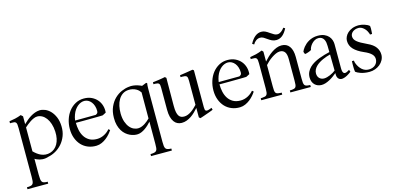

<svg xmlns="http://www.w3.org/2000/svg" viewBox="-79 -1175 4008 1939"><g transform="rotate(-15 1925.5 -205.5)"><path d="M161.1 145Q161.1 173.8 163.3 190.9Q165.5 208 171.4 217.8Q177.2 227.5 188 231.2Q198.7 234.9 215.8 236.3H230.5V256.8H13.7V236.3H28.3Q47.9 234.9 59.3 231Q70.8 227.1 76.9 217.5Q83 208 85 190.9Q86.9 173.8 86.9 145.5V-361.8Q86.9 -386.2 85 -400.4Q83 -414.6 76.7 -421.9Q70.3 -429.2 58.6 -431.2Q46.9 -433.1 27.8 -432.6L15.6 -432.1V-453.1Q44.9 -457 77.9 -464.4Q110.8 -471.7 141.1 -483.9L161.1 -465.8V-383.8Q178.7 -400.9 198.7 -418Q218.8 -435.1 241 -448.7Q263.2 -462.4 287.1 -471.2Q311 -480 336.4 -481.4Q363.3 -482.4 393.1 -470.5Q422.9 -458.5 448.2 -432.4Q473.6 -406.2 491 -366Q508.3 -325.7 510.3 -270Q512.2 -213.4 494.4 -167.7Q476.6 -122.1 447 -88.6Q417.5 -55.2 379.9 -33.9Q342.3 -12.7 304.2 -5.4Q271 5.9 239.7 3.7Q208.5 1.5 182.1 -10.7Q176.8 -13.2 171.4 -15.9Q166 -18.6 161.1 -22ZM161.1 -99.6Q197.8 -62.5 234.9 -45.9Q280.8 -25.4 330.1 -39.1Q355 -46.4 375.5 -62.7Q396 -79.1 409.9 -103.8Q423.8 -128.4 430.7 -160.9Q437.5 -193.4 435.5 -232.9Q433.1 -279.3 421.1 -315.4Q409.2 -351.6 390.4 -376.5Q371.6 -401.4 347.9 -414.3Q324.2 -427.2 298.3 -427.2Q281.2 -427.2 262.5 -419.4Q243.7 -411.6 225.3 -399.9Q207 -388.2 190.4 -374.8Q173.8 -361.3 161.1 -349.6Z M974.6 -104.5Q963.4 -86.9 946 -66.7Q928.7 -46.4 906.7 -29.1Q884.8 -11.7 858.2 0.2Q831.5 12.2 802.2 13.2Q754.9 14.6 714.6 -1.5Q674.3 -17.6 645.5 -48.3Q616.7 -79.1 600.3 -122.8Q584 -166.5 584 -219.7Q584 -271 599.1 -318.1Q614.3 -365.2 642.6 -401.4Q670.9 -437.5 710.7 -459.2Q750.5 -481 799.3 -481Q845.7 -481 880.9 -463.9Q916 -446.8 938.7 -419.4Q961.4 -392.1 971.2 -357.2Q981 -322.3 977.1 -286.1Q968.8 -280.8 958.7 -276.4Q948.7 -272 940.4 -267.1Q928.2 -266.6 908 -266.1Q887.7 -265.6 863 -265.4Q838.4 -265.1 811.8 -264.9Q785.2 -264.6 760 -264.4Q734.9 -264.2 713.1 -264.2Q691.4 -264.2 677.2 -264.2H659.2Q659.2 -224.6 667.5 -186.5Q675.8 -148.4 694.8 -118.4Q713.9 -88.4 745.6 -69.8Q777.3 -51.3 824.2 -51.3Q845.7 -51.3 865.5 -56.6Q885.3 -62 902.3 -71Q919.4 -80.1 934.1 -92Q948.7 -104 959.5 -117.2ZM657.7 -288.6Q766.1 -290 874 -290Q885.7 -295.4 892.1 -302.5Q898.4 -309.6 898.4 -325.2Q898.4 -354 890.6 -377.9Q882.8 -401.9 869.1 -419.2Q855.5 -436.5 837.2 -446.3Q818.8 -456.1 797.9 -456.1Q780.3 -456.1 762.2 -449.2Q744.1 -442.4 727.3 -428.7Q710.4 -415 696.3 -394.8Q682.1 -374.5 672.4 -348.1Q662.1 -320.8 657.7 -288.6Z M1305.7 235.8 1320.8 235.4Q1340.3 233.9 1352.1 229.7Q1363.8 225.6 1369.9 216.3Q1376 207 1377.7 190.9Q1379.4 174.8 1379.4 148.9L1379.9 -83.5Q1366.7 -68.4 1350.1 -52.7Q1333.5 -37.1 1314.9 -23.9Q1296.4 -10.7 1276.1 -1.7Q1255.9 7.3 1235.8 8.8Q1217.8 10.3 1196.5 6.3Q1175.3 2.4 1153.8 -7.6Q1132.3 -17.6 1112.1 -34.7Q1091.8 -51.8 1076.4 -76.9Q1061 -102.1 1051.8 -135.7Q1042.5 -169.4 1043 -212.9Q1043.5 -278.8 1065.2 -327.1Q1086.9 -375.5 1120.1 -407.5Q1153.3 -439.5 1192.9 -456.5Q1232.4 -473.6 1268.6 -477.1Q1293.5 -481 1316.7 -477.8Q1339.8 -474.6 1358.2 -469.2Q1376.5 -463.9 1388.2 -458.3Q1399.9 -452.6 1401.4 -451.7Q1406.2 -453.6 1410.6 -455.3Q1415 -457 1419.9 -459L1449.2 -470.7L1458.5 -464.4Q1454.6 -444.8 1454.3 -415.5Q1454.1 -386.2 1454.1 -340.8V148.4Q1454.1 174.3 1456.1 190.4Q1458 206.5 1464.1 216.1Q1470.2 225.6 1481 229.7Q1491.7 233.9 1509.3 235.4L1523.4 235.8V256.8H1305.7ZM1379.9 -389.2Q1374 -398.9 1363 -410.2Q1352.1 -421.4 1336.2 -430.2Q1320.3 -439 1299.6 -444.1Q1278.8 -449.2 1253.9 -447.3Q1220.2 -444.8 1194.8 -427.2Q1169.4 -409.7 1152.6 -381.1Q1135.7 -352.5 1127.7 -315.4Q1119.6 -278.3 1120.1 -236.3Q1121.1 -186.5 1133.8 -150.1Q1146.5 -113.8 1166.5 -90.3Q1186.5 -66.9 1211.2 -56.6Q1235.8 -46.4 1260.7 -48.3Q1277.3 -49.8 1293.7 -56.4Q1310.1 -63 1325.2 -72.5Q1340.3 -82 1354 -93.8Q1367.7 -105.5 1379.4 -117.2Z M1799.8 -456.5Q1808.6 -457.5 1826.7 -460.2Q1844.7 -462.9 1865 -466.1Q1885.3 -469.2 1904.5 -472.4Q1923.8 -475.6 1935.5 -477.5Q1938 -476.6 1942.6 -472.7Q1947.3 -468.8 1948.2 -467.8V-100.1V-83Q1948.2 -67.4 1950.4 -57.6Q1952.6 -47.9 1959.5 -43.9Q1966.3 -40 1978.5 -42Q1990.7 -43.9 2010.3 -51.8Q2012.7 -52.7 2015.9 -54Q2019 -55.2 2021.5 -56.2L2027.3 -34.7Q2023.4 -32.7 2012.5 -28.3Q2001.5 -23.9 1987.1 -18.8Q1972.7 -13.7 1956.8 -8.1Q1940.9 -2.4 1926.5 2.7Q1912.1 7.8 1901.1 11.2Q1890.1 14.6 1885.7 15.6L1873 3.4V-94.7Q1856 -75.2 1836.2 -55.7Q1816.4 -36.1 1793.9 -21Q1771.5 -5.9 1746.3 3.7Q1721.2 13.2 1693.4 13.2Q1669.4 13.2 1649.2 3.4Q1628.9 -6.3 1614.3 -26.6Q1599.6 -46.9 1591.3 -78.1Q1583 -109.4 1583 -152.3V-385.3Q1583 -401.9 1581.1 -411.9Q1579.1 -421.9 1573.7 -427.5Q1568.4 -433.1 1558.6 -435.5Q1548.8 -438 1532.7 -438.5Q1529.8 -438 1524.9 -438Q1520 -438 1517.1 -438V-458.5Q1530.3 -460 1547.9 -462.2Q1565.4 -464.4 1583.5 -467Q1601.6 -469.7 1618.2 -472.7Q1634.8 -475.6 1646.5 -478Q1647.5 -477.5 1649.2 -475.8Q1650.9 -474.1 1653.1 -472.2Q1655.3 -470.2 1657.2 -468.5Q1659.2 -466.8 1659.7 -466.3Q1659.7 -465.3 1659.7 -453.6Q1659.7 -441.9 1659.4 -423.3Q1659.2 -404.8 1659.2 -380.6Q1659.2 -356.4 1658.9 -331.1Q1658.7 -305.7 1658.7 -280Q1658.7 -254.4 1658.4 -232.9Q1658.2 -211.4 1658.2 -195.3Q1658.2 -179.2 1658.2 -172.4Q1658.2 -132.8 1663.3 -107.7Q1668.5 -82.5 1678.2 -68.1Q1688 -53.7 1701.9 -48.1Q1715.8 -42.5 1733.4 -42.5Q1753.4 -42.5 1773.2 -50.5Q1793 -58.6 1810.8 -71Q1828.6 -83.5 1844.5 -98.6Q1860.4 -113.8 1873 -127.4V-378.9Q1873 -397.5 1870.8 -408.9Q1868.7 -420.4 1862.3 -426.5Q1856 -432.6 1844.7 -434.6Q1833.5 -436.5 1815.9 -436.5Q1813.5 -436.5 1808.3 -436.3Q1803.2 -436 1799.8 -436Z M2476.1 -104.5Q2464.8 -86.9 2447.5 -66.7Q2430.2 -46.4 2408.2 -29.1Q2386.2 -11.7 2359.6 0.2Q2333 12.2 2303.7 13.2Q2256.3 14.6 2216.1 -1.5Q2175.8 -17.6 2147 -48.3Q2118.2 -79.1 2101.8 -122.8Q2085.4 -166.5 2085.4 -219.7Q2085.4 -271 2100.6 -318.1Q2115.7 -365.2 2144 -401.4Q2172.4 -437.5 2212.2 -459.2Q2252 -481 2300.8 -481Q2347.2 -481 2382.3 -463.9Q2417.5 -446.8 2440.2 -419.4Q2462.9 -392.1 2472.7 -357.2Q2482.4 -322.3 2478.5 -286.1Q2470.2 -280.8 2460.2 -276.4Q2450.2 -272 2441.9 -267.1Q2429.7 -266.6 2409.4 -266.1Q2389.2 -265.6 2364.5 -265.4Q2339.8 -265.1 2313.2 -264.9Q2286.6 -264.6 2261.5 -264.4Q2236.3 -264.2 2214.6 -264.2Q2192.9 -264.2 2178.7 -264.2H2160.6Q2160.6 -224.6 2168.9 -186.5Q2177.2 -148.4 2196.3 -118.4Q2215.3 -88.4 2247.1 -69.8Q2278.8 -51.3 2325.7 -51.3Q2347.2 -51.3 2366.9 -56.6Q2386.7 -62 2403.8 -71Q2420.9 -80.1 2435.5 -92Q2450.2 -104 2460.9 -117.2ZM2159.2 -288.6Q2267.6 -290 2375.5 -290Q2387.2 -295.4 2393.6 -302.5Q2399.9 -309.6 2399.9 -325.2Q2399.9 -354 2392.1 -377.9Q2384.3 -401.9 2370.6 -419.2Q2356.9 -436.5 2338.6 -446.3Q2320.3 -456.1 2299.3 -456.1Q2281.7 -456.1 2263.7 -449.2Q2245.6 -442.4 2228.8 -428.7Q2211.9 -415 2197.8 -394.8Q2183.6 -374.5 2173.8 -348.1Q2163.6 -320.8 2159.2 -288.6Z M2948.2 -639.6Q2924.8 -593.8 2896.7 -571Q2868.7 -548.3 2833.5 -547.4Q2808.6 -546.9 2787.8 -556.6Q2767.1 -566.4 2750 -579.1Q2731.4 -592.8 2713.9 -603.3Q2696.3 -613.8 2677.2 -613.3Q2655.3 -612.8 2635.5 -599.1Q2615.7 -585.4 2603.5 -562.5L2585 -574.2Q2634.3 -666.5 2703.1 -668Q2726.1 -668.5 2745.6 -659.2Q2765.1 -649.9 2787.6 -633.3Q2808.1 -619.1 2824.5 -609.9Q2840.8 -600.6 2858.9 -601.1Q2878.4 -601.6 2897 -614.7Q2915.5 -627.9 2931.2 -649.9ZM2902.8 -328.6Q2902.8 -381.3 2885.3 -404.5Q2867.7 -427.7 2834.5 -427.7Q2814.9 -427.7 2792.5 -417.7Q2770 -407.7 2748 -392.8Q2726.1 -377.9 2707 -360.6Q2688 -343.3 2674.8 -328.1V-104.5Q2674.8 -78.6 2676.3 -63Q2677.7 -47.4 2683.3 -38.6Q2689 -29.8 2700 -26.4Q2710.9 -22.9 2730.5 -21.5L2746.1 -21V0H2526.9V-21L2542.5 -21.5Q2561 -22.9 2572.3 -26.1Q2583.5 -29.3 2590.1 -37.8Q2596.7 -46.4 2598.9 -62Q2601.1 -77.6 2601.1 -104V-365.2Q2601.1 -386.7 2599.1 -399.7Q2597.2 -412.6 2591.1 -419.4Q2585 -426.3 2573.5 -428Q2562 -429.7 2543.5 -429.2L2531.7 -428.7V-449.7Q2564 -454.6 2595 -462.2Q2626 -469.7 2660.6 -483.9L2667.5 -476.6Q2669.9 -473.6 2672.1 -471.2Q2674.3 -468.8 2674.8 -467.8V-365.2Q2692.4 -385.3 2714.1 -406Q2735.8 -426.8 2760.5 -443.8Q2785.2 -460.9 2812 -471.7Q2838.9 -482.4 2866.2 -482.4Q2919.4 -482.4 2948 -443.4Q2976.6 -404.3 2976.6 -332V-104Q2976.6 -78.6 2978.3 -63.2Q2980 -47.9 2985.6 -39.1Q2991.2 -30.3 3001.5 -26.6Q3011.7 -22.9 3028.8 -21.5L3044.4 -21V0H2831.1V-21L2847.2 -21.5Q2865.7 -22.9 2876.7 -26.4Q2887.7 -29.8 2893.6 -38.6Q2899.4 -47.4 2901.1 -62.7Q2902.8 -78.1 2902.8 -103.5Z M3064.5 -362.3Q3067.4 -370.6 3074 -382.6Q3080.6 -394.5 3091.3 -407.7Q3102.1 -420.9 3116.9 -434.1Q3131.8 -447.3 3151.1 -458Q3170.4 -468.8 3193.8 -475.3Q3217.3 -481.9 3245.1 -481.9Q3285.6 -481.9 3313 -470Q3340.3 -458 3356.9 -439.5Q3373.5 -420.9 3380.9 -398.7Q3388.2 -376.5 3388.2 -356V-103.5Q3388.2 -81.1 3392.3 -68.1Q3396.5 -55.2 3404.1 -50.3Q3411.6 -45.4 3422.6 -47.6Q3433.6 -49.8 3447.3 -58.1L3462.4 -67.4L3470.7 -44.9Q3448.7 -27.8 3426.3 -15.4Q3403.8 -2.9 3381.8 1Q3370.1 3.4 3359.1 1.2Q3348.1 -1 3339.6 -7.8Q3331.1 -14.6 3325.7 -26.6Q3320.3 -38.6 3320.3 -55.7V-71.3Q3304.2 -57.6 3284.7 -43.5Q3265.1 -29.3 3243.7 -17.6Q3222.2 -5.9 3200 1.5Q3177.7 8.8 3156.7 8.8Q3136.2 8.8 3118.2 2Q3100.1 -4.9 3086.7 -18.1Q3073.2 -31.2 3065.4 -50.5Q3057.6 -69.8 3057.6 -95.2Q3057.6 -127 3069.8 -152.3Q3082 -177.7 3102.3 -197.5Q3122.6 -217.3 3148.9 -232.2Q3175.3 -247.1 3204.1 -258.3Q3232.9 -269.5 3262.2 -277.8Q3291.5 -286.1 3316.9 -292L3315.9 -356Q3315.9 -373.5 3313 -391.4Q3310.1 -409.2 3302.5 -423.8Q3294.9 -438.5 3281 -447.8Q3267.1 -457 3245.1 -457Q3224.1 -457 3205.8 -446.5Q3187.5 -436 3173.8 -420.9Q3160.2 -405.8 3152.1 -389.2Q3144 -372.6 3143.1 -360.4Q3138.2 -356.4 3128.7 -352.3Q3119.1 -348.1 3108.6 -344.5Q3098.1 -340.8 3088.9 -338.6Q3079.6 -336.4 3074.7 -336.4Q3072.3 -340.8 3069.1 -348.4Q3065.9 -356 3064.5 -362.3ZM3317.4 -266.6Q3299.8 -262.2 3278.8 -255.4Q3257.8 -248.5 3237.1 -239Q3216.3 -229.5 3197 -217.3Q3177.7 -205.1 3162.8 -189.9Q3147.9 -174.8 3139.2 -156.7Q3130.4 -138.7 3130.4 -117.7Q3130.4 -101.1 3135.7 -87.9Q3141.1 -74.7 3150.6 -65.9Q3160.2 -57.1 3172.9 -52.5Q3185.5 -47.9 3200.2 -48.3Q3214.4 -48.8 3230.5 -53.2Q3246.6 -57.6 3262.7 -64.5Q3278.8 -71.3 3293.5 -80.1Q3308.1 -88.9 3319.8 -98.1Z M3759.3 -356.9Q3758.3 -361.8 3755.9 -369.9Q3753.4 -377.9 3750.5 -381.8Q3745.6 -394.5 3736.8 -406.7Q3728 -418.9 3716.6 -429Q3705.1 -439 3691.7 -445.1Q3678.2 -451.2 3663.6 -451.2Q3644 -451.2 3628.2 -445.6Q3612.3 -439.9 3601.3 -430.9Q3590.3 -421.9 3584.5 -410.2Q3578.6 -398.4 3578.6 -386.2Q3578.6 -370.6 3585 -357.2Q3591.3 -343.8 3606.4 -330.6Q3621.6 -317.4 3646.5 -303.2Q3671.4 -289.1 3709 -271.5Q3767.6 -245.1 3793.2 -209Q3818.8 -172.9 3817.9 -127.9Q3816.9 -99.6 3803.5 -75Q3790 -50.3 3768.1 -32.2Q3746.1 -14.2 3717.5 -3.9Q3689 6.3 3658.2 6.3Q3630.4 6.3 3607.2 2.4Q3584 -1.5 3566.2 -7.6Q3548.3 -13.7 3535.9 -20.5Q3523.4 -27.3 3516.1 -33.2Q3513.7 -43.5 3512.9 -62Q3512.2 -80.6 3512.2 -99.1Q3512.2 -110.4 3512.5 -121.6Q3512.7 -132.8 3513.2 -144.5H3534.2Q3534.7 -137.2 3536.6 -127.9Q3538.6 -118.7 3541 -114.3Q3557.1 -71.8 3586.9 -45.4Q3616.7 -19 3658.2 -19Q3680.7 -19 3698.2 -25.9Q3715.8 -32.7 3727.8 -44.2Q3739.7 -55.7 3746.1 -70.8Q3752.4 -85.9 3752.4 -102.1Q3752.4 -116.2 3747.6 -128.9Q3742.7 -141.6 3731.2 -153.8Q3719.7 -166 3700.7 -178Q3681.6 -189.9 3652.8 -202.1Q3587.4 -230.5 3552.5 -267.3Q3517.6 -304.2 3517.6 -355.5Q3517.6 -375.5 3527.1 -396.7Q3536.6 -418 3555.9 -436Q3575.2 -454.1 3604.5 -465.6Q3633.8 -477.1 3672.9 -477.1Q3686 -477.1 3701.2 -474.4Q3716.3 -471.7 3731.2 -467Q3746.1 -462.4 3759.5 -455.6Q3772.9 -448.7 3782.2 -439.9Q3784.2 -429.2 3784.2 -415Q3784.2 -400.9 3783.2 -387.7Q3782.7 -380.4 3782.2 -372.8Q3781.7 -365.2 3780.8 -356.9Z"/></g></svg>

Font: Varendra
Style: Regular
Weight: 400
Designer: Jacob Thomas
Foundry: Bangla Type Foundry
Version: Version 1.008